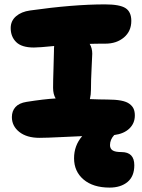

<svg xmlns="http://www.w3.org/2000/svg" viewBox="-20 -665 650 876"><path d="M160.2 -36.1Q102.1 -36.1 68.1 -63Q34.2 -89.8 34.2 -130.9Q34.2 -158.2 50.5 -176.5Q66.9 -194.8 101.1 -200.2Q181.2 -212.9 233.9 -215.8Q222.2 -235.4 222.2 -264.2Q222.2 -296.4 224.1 -352.8Q226.1 -409.2 226.1 -429.2Q226.1 -447.3 227.1 -455.1Q158.7 -448.2 134.8 -448.2Q79.1 -448.2 54 -472.9Q28.8 -497.6 28.8 -537.1Q28.8 -569.8 53.2 -590.8Q77.6 -611.8 117.2 -617.2Q314 -645 459 -645Q526.4 -645 552.7 -627.9Q579.1 -610.8 579.1 -569.8Q579.1 -522.5 545.4 -494.1Q511.7 -465.8 460.9 -465.8Q411.1 -465.8 389.2 -464.8Q400.9 -445.3 400.9 -419.9Q400.9 -410.2 397.9 -354.2Q395 -298.3 395 -255.9Q395 -233.4 390.1 -212.9Q436 -210.9 469.2 -210.9Q506.8 -210.9 532.2 -206.1Q557.6 -201.2 571 -190.9Q584.5 -180.7 589.8 -168.2Q595.2 -155.8 595.2 -138.2Q595.2 -102.5 570.3 -78.6Q545.4 -54.7 501 -48.8Q481.9 -28.3 481.9 -2.9Q481.9 13.2 493.7 21Q505.4 28.8 534.2 28.8Q592.8 28.8 592.8 88.9Q592.8 139.6 561.8 165.3Q530.8 190.9 480 190.9Q404.8 190.9 361.3 154.1Q317.9 117.2 317.9 57.1Q317.9 -1 355 -43.9Q330.6 -43 261 -39.6Q191.4 -36.1 160.2 -36.1Z"/></svg>

Font: Shantell Sans Irregular
Style: Regular
Weight: 800
Designer: Stephen Nixon, Anya Danilova, Shantell Martin
Foundry: Arrow Type
Version: Version 1.006;[9816181b4]